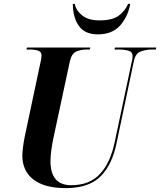

<svg xmlns="http://www.w3.org/2000/svg" viewBox="-20 -959 825 989"><path d="M319 10Q210 10 152.5 -34Q95 -78 95 -159Q95 -176 99 -205Q103 -234 107 -253L186 -626Q190 -641 192 -653.5Q194 -666 194 -673Q194 -692 176.5 -698Q159 -704 130 -704H116L119 -714H445L443 -704H428Q397 -704 373 -693.5Q349 -683 340 -644L256 -252Q250 -225 245 -190.5Q240 -156 240 -129Q240 -5 347 -5Q441 -5 495 -63Q549 -121 571 -228L658 -638Q661 -648 662 -657Q663 -666 663 -670Q663 -692 641.5 -698Q620 -704 588 -704H570L572 -714H785L783 -704H764Q731 -704 704 -693.5Q677 -683 669 -642L581 -224Q558 -110 497.5 -50Q437 10 319 10ZM484 -782Q418 -782 387 -824.5Q356 -867 355 -939H365Q372 -904 404 -879Q436 -854 493 -854Q558 -854 590.5 -877.5Q623 -901 640 -939H651Q639 -873 598.5 -827.5Q558 -782 484 -782Z"/></svg>

Font: Noto Serif Display SemiCondensed
Style: Bold Italic
Weight: 700
Width: 4
Italic angle: -12°
Designer: Monotype Design Team
Foundry: Monotype Imaging Inc.
Version: Version 2.009